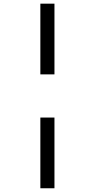

<svg xmlns="http://www.w3.org/2000/svg" viewBox="-20 -781 498 1038"><path d="M198.2 -378.9V-761.2H274.4V-378.9ZM198.2 236.8V-145.5H274.4V236.8Z"/></svg>

Font: Open Sans SemiCondensed Medium
Style: Italic
Weight: 500
Width: 4
Italic angle: -12°
Designer: Monotype Design Team
Foundry: Monotype Imaging Inc.
Version: Version 3.000